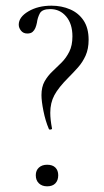

<svg xmlns="http://www.w3.org/2000/svg" viewBox="-20 -645 367 676"><path d="M157 -613Q128 -613 120 -597.5Q112 -582 110 -565Q108 -555 104.5 -546.5Q101 -538 94.5 -532.5Q88 -527 76 -527Q62 -527 54 -537Q46 -547 46 -558Q46 -585 80 -605Q114 -625 161 -625Q197 -625 227 -612Q257 -599 274.5 -572.5Q292 -546 292 -505Q292 -473 281.5 -449.5Q271 -426 254.5 -407.5Q238 -389 221 -372Q186 -337 171.5 -310Q157 -283 157 -248Q157 -236 158.5 -222.5Q160 -209 163 -193Q164 -190 158.5 -189Q153 -188 152 -191Q140 -219 133 -254Q126 -289 126 -310Q126 -339 137 -358.5Q148 -378 164.5 -393.5Q181 -409 197 -425Q213 -441 224 -463Q235 -485 235 -517Q235 -561 213 -587Q191 -613 157 -613ZM146 11Q128 11 117 0.5Q106 -10 106 -28Q106 -45 117 -55Q128 -65 146 -65Q165 -65 175 -55Q185 -45 185 -28Q185 -10 175 0.5Q165 11 146 11Z"/></svg>

Font: Cormorant Infant Light Light
Style: Regular
Weight: 300
Version: Version 4.001